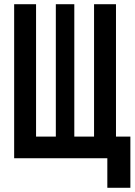

<svg xmlns="http://www.w3.org/2000/svg" viewBox="-20 -750 640 910"><path d="M488.7 140V0H47.1V-730H150.9V-102.6H244.6V-730H332.2V-102.6H425.8V-730H529.7V-102.6H597.9V140Z"/></svg>

Font: Pitagon Sans Mono
Style: Regular
Weight: 400
Monospace: yes
Designer: Travis Tran
Foundry: Pitagon
Version: Version 1.001;gftools[0.9.26]